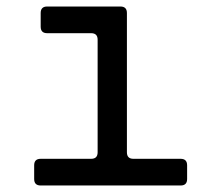

<svg xmlns="http://www.w3.org/2000/svg" viewBox="-20 -570 640 590"><path d="M105 0Q85 0 85 -20V-62Q85 -82 105 -82H260Q280 -82 280 -102V-448Q280 -468 260 -468H125Q105 -468 105 -488V-530Q105 -550 125 -550H350Q370 -550 370 -530V-102Q370 -82 390 -82H535Q555 -82 555 -62V-20Q555 0 535 0Z"/></svg>

Font: Pitagon Sans Mono
Style: Regular
Weight: 400
Monospace: yes
Designer: Travis Tran
Foundry: Pitagon
Version: Version 1.001;gftools[0.9.26]